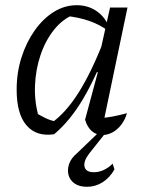

<svg xmlns="http://www.w3.org/2000/svg" viewBox="-20 -513 560 738"><path d="M188 3Q120 13 82 -31Q44 -75 44 -168Q44 -234 62.5 -292Q81 -350 113 -395.5Q145 -441 186.5 -467Q228 -493 275 -493Q316 -493 348 -472.5Q380 -452 396 -416L395 -395Q332 -442 231 -452L264 -457Q221 -440 188 -399Q155 -358 136 -302Q117 -246 114.5 -184Q112 -122 129 -63L108 -85Q131 -71 153 -60Q175 -49 200 -45L177 -40Q232 -78 282 -157Q332 -236 380 -360L398 -346Q350 -219 300 -134Q250 -49 188 3ZM374 -25 360 -59Q386 -60 412.5 -65Q439 -70 468 -78Q461 -53 446 -33.5Q431 -14 412 -4Q393 6 374 6Q350 6 332.5 -9.5Q315 -25 307 -53L356 -235L348 -237L403 -484H470ZM315 205Q285 205 267 192.5Q249 180 243.5 160Q238 140 245.5 117.5Q253 95 277 75L376 -20H400L323 77Q300 107 305 128Q310 149 341 149Q360 149 378.5 140.5Q397 132 413 116L420 138Q402 170 374.5 187.5Q347 205 315 205Z"/></svg>

Font: Piazzolla 24pt
Style: Italic
Weight: 400
Italic angle: -11.3°
Designer: Juan Pablo del Peral
Foundry: Huerta Tipografica
Version: Version 2.005